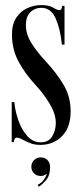

<svg xmlns="http://www.w3.org/2000/svg" viewBox="-20 -546 314 738"><path d="M134.5 11Q112.5 11 95.2 4Q78 -3 65.5 -10Q53 -17 44.5 -17Q34.5 -17 33 0H25V-153.5H35Q38.5 -117.5 51.2 -81.8Q64 -46 85.5 -22.5Q107 1 136 1Q167.5 1 181 -22.2Q194.5 -45.5 194.5 -73.5Q194.5 -107.5 171.5 -146.2Q148.5 -185 116 -220Q74.5 -265 50.2 -311.2Q26 -357.5 26 -413.5Q26 -452.5 42.2 -477.5Q58.5 -502.5 84.5 -514.5Q110.5 -526.5 138.5 -526.5Q168 -526.5 184 -516.8Q200 -507 209 -507Q217 -507 219 -523.5H228V-374.5H218Q212 -434 194 -475Q176 -516 138.5 -516Q114.5 -516 97 -499.5Q79.5 -483 79.5 -449Q79.5 -414 101.5 -379.2Q123.5 -344.5 156.5 -309.5Q198.5 -264 225 -219Q251.5 -174 251.5 -118Q251.5 -56.5 218.5 -22.8Q185.5 11 134.5 11ZM129 171.5 124.5 164.5Q138 158.5 147.2 146.5Q156.5 134.5 160 122Q149.5 130.5 136.5 130.5Q121 130.5 110.8 120.2Q100.5 110 100.5 95Q100.5 79.5 111 69.2Q121.5 59 136.5 59Q153 59 162.8 69.5Q172.5 80 172.5 96Q172.5 129.5 156.2 147.5Q140 165.5 129 171.5Z"/></svg>

Font: Imbue 100pt Medium
Style: Regular
Weight: 500
Designer: Tyler Finck
Foundry: Etcetera Type Company
Version: Version 1.102; ttfautohint (v1.8.3)